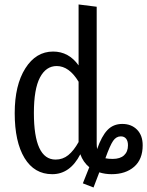

<svg xmlns="http://www.w3.org/2000/svg" viewBox="-20 -768 659 860"><path d="M619.1 -117.2Q619.1 -54.2 580.8 -21Q542.5 12.2 480 12.2Q450.2 12.2 424.8 3.9L398.9 71.8L351.1 53.2L379.9 -19Q352.1 -42 339.8 -77.1Q293.9 12.2 213.9 12.2Q133.8 12.2 89.8 -60.3Q45.9 -132.8 45.9 -261.2Q45.9 -386.7 93.5 -461.9Q141.1 -537.1 217.8 -537.1Q288.1 -537.1 332 -475.1V-748L413.1 -737.8V-126Q413.1 -113.8 415 -100.1Q435.1 -158.2 461.2 -185.5Q487.3 -212.9 527.8 -212.9Q568.4 -212.9 593.8 -187.3Q619.1 -161.6 619.1 -117.2ZM229 -53.2Q261.2 -53.2 285.9 -73.2Q310.5 -93.3 332 -131.8V-132.8V-401.9Q289.6 -472.2 233.9 -472.2Q186 -472.2 158.9 -420.7Q131.8 -369.1 131.8 -262.2Q131.8 -53.2 229 -53.2ZM484.9 -56.2Q518.1 -56.2 535.6 -72.3Q553.2 -88.4 553.2 -117.2Q553.2 -136.2 544.9 -146.7Q536.6 -157.2 521 -157.2Q500.5 -157.2 486.6 -137Q472.7 -116.7 452.1 -59.1Q465.3 -56.2 484.9 -56.2Z"/></svg>

Font: Fira Sans Compressed Book
Style: Regular
Weight: 350
Width: 1
Designer: Carrois Corporate & Edenspiekermann AG
Foundry: Carrois Corporate GbR & Edenspiekermann AG
Version: Version 4.203;PS 004.203;hotconv 1.0.88;makeotf.lib2.5.64775